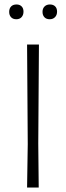

<svg xmlns="http://www.w3.org/2000/svg" viewBox="-20 -838 295 858"><path d="M151 -197 153 0H101L104 -194L101 -639H154ZM85 -786Q85 -771 76.5 -761.5Q68 -752 53 -752Q38 -752 29.5 -761Q21 -770 21 -785Q21 -800 29.5 -809Q38 -818 54 -818Q68 -818 76.5 -809.5Q85 -801 85 -786ZM235 -786Q235 -771 226 -761.5Q217 -752 202 -752Q187 -752 178.5 -761Q170 -770 170 -785Q170 -800 179 -809Q188 -818 203 -818Q218 -818 226.5 -809.5Q235 -801 235 -786Z"/></svg>

Font: Luna Sans Light
Style: Regular
Weight: 300
Designer: Juan Pablo del Peral
Foundry: Huerta Tipografica
Version: Version 2.001; ttfautohint (v1.5)